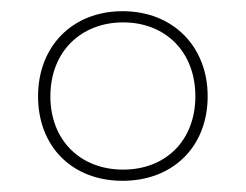

<svg xmlns="http://www.w3.org/2000/svg" viewBox="-20 -746 440 343"><path d="M199 -423C289 -423 351 -484 351 -574C351 -663 289 -726 199 -726C109 -726 48 -663 48 -574C48 -484 109 -423 199 -423ZM200 -443C124 -443 70 -495 70 -574C70 -654 125 -706 200 -706C275 -706 329 -654 329 -574C329 -495 276 -443 200 -443Z"/></svg>

Font: Noto Serif Display
Style: Bold
Weight: 700
Designer: Monotype Design Team
Foundry: Monotype Imaging Inc.
Version: Version 2.009